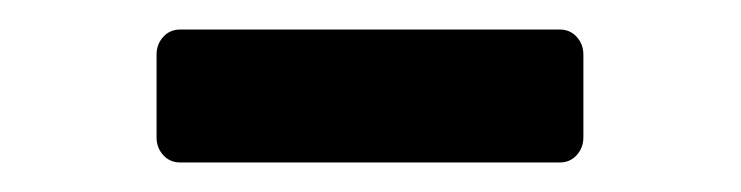

<svg xmlns="http://www.w3.org/2000/svg" viewBox="-20 -373 502 130"><path d="M102 -263Q95 -263 90.5 -268Q86 -273 86 -280V-336Q86 -343 90.5 -348Q95 -353 102 -353H359Q366 -353 370.5 -348Q375 -343 375 -336V-280Q375 -273 370.5 -268Q366 -263 359 -263Z"/></svg>

Font: Miriam Libre Medium
Style: Regular
Weight: 500
Version: Version 2.000